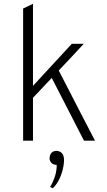

<svg xmlns="http://www.w3.org/2000/svg" viewBox="-20 -742 562 1013"><path d="M290 -370Q338 -276 385.5 -184.5Q433 -93 481 0H423Q380 -83 338 -165.5Q296 -248 253 -331L154 -226V0H102V-697Q116 -703 128.5 -709.5Q141 -716 154 -722V-289Q206 -345 256.5 -400Q307 -455 359 -511H422Q389 -476 356.5 -440.5Q324 -405 290 -370ZM244 244Q256 227 266.5 198.5Q277 170 279 140Q279 128 279 128Q265 128 255 120.5Q245 113 243 102Q241 99 241.5 95Q242 91 242 87Q244 71 253.5 62.5Q263 54 278 54Q292 54 304.5 64Q317 74 318 102Q318 107 317.5 110Q317 113 317 118Q313 157 297.5 193Q282 229 259 251Q255 249 251.5 247.5Q248 246 244 244Z"/></svg>

Font: Transpass ExtraLight
Style: Regular
Weight: 200
Designer: Delve Withrington
Foundry: Delve Fonts
Version: Version 1.001;December 18, 2019;FontCreator 12.0.0.2547 64-b